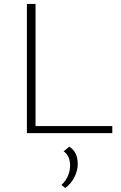

<svg xmlns="http://www.w3.org/2000/svg" viewBox="-20 -678 618 978"><path d="M552 -36V0H117V-658H161V-36ZM376 157Q376 191 359 224.5Q342 258 312 280L293 264Q314 245 325.5 219Q337 193 337 166Q337 114 304 93L333 69Q376 96 376 157Z"/></svg>

Font: Ysabeau SC Light
Style: Regular
Weight: 300
Designer: Christian Thalmann (Catharsis Fonts)
Version: Version 0.003